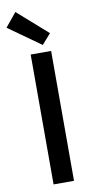

<svg xmlns="http://www.w3.org/2000/svg" viewBox="-116 -1029 532 1073"><g transform="rotate(-10 149.5 -493.0)"><path d="M97 0V-737H213V0ZM173 -778 -10 -908 54 -986 224 -836Z"/></g></svg>

Font: Source Han Sans SC Medium
Style: Regular
Weight: 500
Designer: Ryoko NISHIZUKA 西塚涼子 (kana, bopomofo & ideographs); Paul D. Hunt (Latin, Greek & Cyrillic); Sandoll Communications 산돌커뮤니
Foundry: Adobe
Version: Version 2.004;hotconv 1.0.118;makeotfexe 2.5.65603